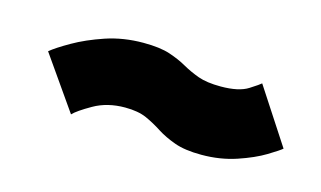

<svg xmlns="http://www.w3.org/2000/svg" viewBox="-36 -499 514 307"><g transform="rotate(15 221.0 -345.5)"><path d="M308 -271.5Q339 -271.5 365.8 -280.5Q392.5 -289.5 410.2 -300.2Q428 -311 432.5 -315L372.5 -407Q370 -404.5 354.8 -394.8Q339.5 -385 309.5 -385Q286.5 -385 272 -390.2Q257.5 -395.5 245.2 -402.5Q233 -409.5 216.5 -415Q200 -420.5 172.5 -420.5Q139.5 -420.5 110.5 -410.8Q81.5 -401 59.8 -388.5Q38 -376 28.5 -368L90 -280Q97 -287.5 119.2 -300.2Q141.5 -313 171 -313Q192.5 -313 206.5 -306.8Q220.5 -300.5 233.2 -292.2Q246 -284 263.2 -277.8Q280.5 -271.5 308 -271.5Z"/></g></svg>

Font: Anybody
Style: Bold Italic
Weight: 700
Italic angle: -10°
Designer: Tyler Finck
Foundry: Etcetera Type Company
Version: Version 1.113;gftools[0.9.25]